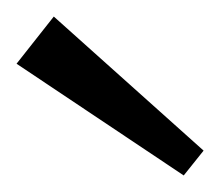

<svg xmlns="http://www.w3.org/2000/svg" viewBox="-20 -800 266 232"><path d="M226 -618 202 -588 0 -723 45 -780Z"/></svg>

Font: Pathway Extreme 28pt Light
Style: Regular
Weight: 300
Designer: Eduardo Rodriguez Tunni
Foundry: Eduardo Rodriguez Tunni
Version: Version 1.001;gftools[0.9.26]